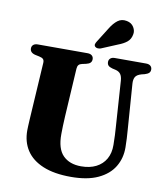

<svg xmlns="http://www.w3.org/2000/svg" viewBox="-99 -1006 959 1107"><g transform="rotate(10 380.0 -452.5)"><path d="M597.4 -304.8 579.2 -576.7Q577.5 -601.5 568 -615.1Q558.5 -628.6 538.2 -633.6L519.4 -637.9Q501.7 -642.6 494.5 -650.3Q487.4 -658 487.4 -670.9Q487.4 -684 496.5 -692Q505.7 -700 522.2 -700H705.2Q722.2 -700 731.3 -692Q740.4 -684 740.4 -670.9Q740.4 -657.9 732.6 -650.6Q724.8 -643.2 708 -638.2L690.1 -633.8Q663.3 -626.2 654.7 -611.4Q646.2 -596.5 647.9 -572.2L667.2 -306.2Q669.4 -280.2 670.6 -255.2Q671.9 -230.2 672.2 -203.2Q672.9 -139.7 642.5 -89.4Q612.2 -39.2 549.8 -10.1Q487.5 19 391.2 19Q293.1 19 227.7 -8.2Q162.3 -35.3 129.7 -85Q97 -134.8 97.5 -202.4Q97.6 -212.5 98.3 -227.8Q99 -243.1 100.3 -266.3Q101.6 -289.4 103.7 -322.2L120.8 -600.3Q121.8 -614.7 115.3 -622.2Q108.7 -629.6 90.8 -633.3L68.6 -637.9Q36.2 -645.2 36.2 -670.8Q36.2 -684 45.4 -692Q54.5 -700 71.5 -700H362.3Q379.3 -700 388.4 -692Q397.5 -684 397.5 -670.8Q397.5 -657.9 389.9 -650.1Q382.3 -642.2 365.1 -638.3L342.1 -633.3Q328.5 -630.4 322.2 -622.9Q316 -615.4 315 -600.9L298.2 -320.8Q296.2 -288.3 295.5 -261.3Q294.8 -234.3 294.6 -214.4Q293.9 -129.1 332.2 -90.1Q370.6 -51.2 438.4 -51.2Q489.4 -51.2 526 -69.7Q562.7 -88.3 582.4 -122.7Q602.1 -157.1 601.5 -204.8Q601.2 -239.9 600 -262.4Q598.8 -284.9 597.4 -304.8ZM457.6 -862Q477.2 -894.1 500.1 -911.3Q523 -928.5 553.7 -922.2Q581.5 -916.8 594.8 -894.9Q608.1 -873.1 602.8 -850.8Q597.8 -823.7 578.5 -807.7Q559.3 -791.7 526 -779.3L432.9 -740.3Q424.1 -737.2 414.5 -738Q404.9 -738.8 399.3 -744.8Q393.6 -751.7 395.7 -759.4Q397.9 -767.2 403.1 -775.2Z"/></g></svg>

Font: Fraunces
Style: Regular
Weight: 900
Version: Version 1.000;[b76b70a41]